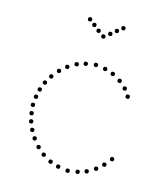

<svg xmlns="http://www.w3.org/2000/svg" viewBox="-109 -803 761 889"><g transform="rotate(15 271.5 -359.0)"><path d="M295 -660Q305 -660 305 -650Q305 -640 295 -640Q285 -640 285 -650Q285 -660 295 -660ZM323 -680Q333 -680 333 -670Q333 -660 323 -660Q313 -660 313 -670Q313 -680 323 -680ZM349 -701Q359 -701 359 -691Q359 -681 349 -681Q339 -681 339 -691Q339 -701 349 -701ZM375 -721Q385 -721 385 -711Q385 -701 375 -701Q365 -701 365 -711Q365 -721 375 -721ZM267 -680Q277 -680 277 -670Q277 -660 267 -660Q257 -660 257 -670Q257 -680 267 -680ZM241 -701Q251 -701 251 -691Q251 -681 241 -681Q231 -681 231 -691Q231 -701 241 -701ZM215 -721Q225 -721 225 -711Q225 -701 215 -701Q205 -701 205 -711Q205 -721 215 -721ZM296 -504Q286 -504 286 -514Q286 -524 296 -524Q306 -524 306 -514Q306 -504 296 -504ZM342 -497Q332 -497 332 -507Q332 -517 342 -517Q352 -517 352 -507Q352 -497 342 -497ZM382 -484Q372 -484 372 -494Q372 -504 382 -504Q392 -504 392 -494Q392 -484 382 -484ZM421 -461Q411 -461 411 -471Q411 -481 421 -481Q431 -481 431 -471Q431 -461 421 -461ZM453 -433Q443 -433 443 -443Q443 -453 453 -453Q463 -453 463 -443Q463 -433 453 -433ZM476 -400Q466 -400 466 -410Q466 -420 476 -420Q486 -420 486 -410Q486 -400 476 -400ZM249 -497Q239 -497 239 -507Q239 -517 249 -517Q259 -517 259 -507Q259 -497 249 -497ZM209 -484Q199 -484 199 -494Q199 -504 209 -504Q219 -504 219 -494Q219 -484 209 -484ZM170 -461Q160 -461 160 -471Q160 -481 170 -481Q180 -481 180 -471Q180 -461 170 -461ZM138 -433Q128 -433 128 -443Q128 -453 138 -453Q148 -453 148 -443Q148 -433 138 -433ZM89 -364Q79 -364 79 -374Q79 -384 89 -384Q99 -384 99 -374Q99 -364 89 -364ZM74 -327Q64 -327 64 -337Q64 -347 74 -347Q84 -347 84 -337Q84 -327 74 -327ZM62 -250Q52 -250 52 -260Q52 -270 62 -270Q72 -270 72 -260Q72 -250 62 -250ZM110 -399Q100 -399 100 -409Q100 -419 110 -419Q120 -419 120 -409Q120 -399 110 -399ZM66 -290Q56 -290 56 -300Q56 -310 66 -310Q76 -310 76 -300Q76 -290 66 -290ZM296 -17Q306 -17 306 -7Q306 3 296 3Q286 3 286 -7Q286 -17 296 -17ZM342 -24Q352 -24 352 -14Q352 -4 342 -4Q332 -4 332 -14Q332 -24 342 -24ZM382 -37Q392 -37 392 -27Q392 -17 382 -17Q372 -17 372 -27Q372 -37 382 -37ZM421 -60Q431 -60 431 -50Q431 -40 421 -40Q411 -40 411 -50Q411 -60 421 -60ZM453 -88Q463 -88 463 -78Q463 -68 453 -68Q443 -68 443 -78Q443 -88 453 -88ZM481 -122Q491 -122 491 -112Q491 -102 481 -102Q471 -102 471 -112Q471 -122 481 -122ZM249 -24Q259 -24 259 -14Q259 -4 249 -4Q239 -4 239 -14Q239 -24 249 -24ZM209 -37Q219 -37 219 -27Q219 -17 209 -17Q199 -17 199 -27Q199 -37 209 -37ZM170 -60Q180 -60 180 -50Q180 -40 170 -40Q160 -40 160 -50Q160 -60 170 -60ZM138 -88Q148 -88 148 -78Q148 -68 138 -68Q128 -68 128 -78Q128 -88 138 -88ZM89 -157Q99 -157 99 -147Q99 -137 89 -137Q79 -137 79 -147Q79 -157 89 -157ZM74 -194Q84 -194 84 -184Q84 -174 74 -174Q64 -174 64 -184Q64 -194 74 -194ZM110 -122Q120 -122 120 -112Q120 -102 110 -102Q100 -102 100 -112Q100 -122 110 -122ZM66 -231Q76 -231 76 -221Q76 -211 66 -211Q56 -211 56 -221Q56 -231 66 -231Z"/></g></svg>

Font: Raleway Dots 
Style: Regular
Weight: 400
Version: Version 1.000